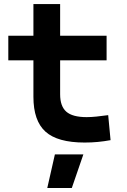

<svg xmlns="http://www.w3.org/2000/svg" viewBox="-20 -694 626 948"><path d="M21 -396V-517.6H145V-673.8H276.9V-517.6H506.3V-396H276.9V-228.5Q276.9 -169.4 307.4 -142.6Q337.9 -115.7 407.7 -115.7Q430.2 -115.7 455.8 -118.4Q481.4 -121.1 514.2 -125.5L525.9 -2Q493.7 3.9 463.1 6.8Q432.6 9.8 397.9 9.8Q264.2 9.8 204.6 -43.9Q145 -97.7 145 -215.8V-396ZM213.4 234.4 251 68.4H391.6L334.5 234.4Z"/></svg>

Font: Caskaydia Cove
Style: Bold
Weight: 700
Monospace: yes
Designer: Aaron Bell
Foundry: Saja Typeworks
Version: Version 4.300; ttfautohint (v1.8.3)